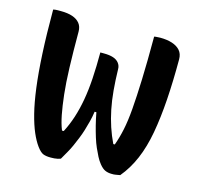

<svg xmlns="http://www.w3.org/2000/svg" viewBox="-86 -640 773 742"><g transform="rotate(15 300.0 -268.5)"><path d="M258 -432H272Q295 -432 310 -427Q325 -422 333 -411.5Q341 -401 341 -388Q342 -343 345.5 -303.5Q349 -264 356 -229.5Q363 -195 373.5 -163.5Q384 -132 398 -103H404Q415 -133 422.5 -168.5Q430 -204 434 -253Q438 -302 440.5 -373Q443 -444 443 -545Q446 -546 449.5 -546Q453 -546 457.5 -546.5Q462 -547 467 -547Q494 -547 514.5 -540.5Q535 -534 547 -520.5Q559 -507 559 -485Q559 -397 554 -323Q549 -249 538 -188Q527 -127 506.5 -79Q486 -31 455 6Q451 7 446.5 7.5Q442 8 438 9Q434 10 430 10Q426 10 421 10Q407 10 395.5 5Q384 0 372 -15Q363 -26 355.5 -40.5Q348 -55 340.5 -72Q333 -89 326.5 -110Q320 -131 314 -154.5Q308 -178 303 -205H296Q293 -184 288 -164.5Q283 -145 277.5 -127Q272 -109 265 -92Q258 -75 251 -59Q244 -43 235 -27.5Q226 -12 217 4Q212 6 205.5 7.5Q199 9 192 9.5Q185 10 177 10Q159 10 147.5 5.5Q136 1 122 -18Q108 -37 95.5 -66Q83 -95 72.5 -136.5Q62 -178 54.5 -235.5Q47 -293 43 -369.5Q39 -446 39 -545Q43 -546 47.5 -546.5Q52 -547 57.5 -547Q63 -547 69 -547Q97 -547 116 -540.5Q135 -534 145.5 -521Q156 -508 156 -488Q156 -407 158 -345.5Q160 -284 165 -239Q170 -194 176.5 -160.5Q183 -127 193 -102H200Q216 -133 227 -167Q238 -201 245 -240.5Q252 -280 255 -327.5Q258 -375 258 -432Z"/></g></svg>

Font: Recursive Monospace Casual SemiBold
Style: Regular
Weight: 600
Version: Version 1.047